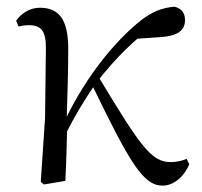

<svg xmlns="http://www.w3.org/2000/svg" viewBox="-20 -551 616 585"><path d="M114 11.1 179.1 0C182.1 -57.9 183.5 -114.7 185 -174.4L182.8 -177.6C185.1 -251.6 187.9 -329 187.9 -397.8C188.9 -492.9 158.9 -527.4 101.6 -527.4C68.7 -527.4 43.8 -508.6 29.1 -488L36.5 -470.4C46.3 -472.6 56.8 -474.2 68.2 -474.2C105.8 -474.2 120.6 -456.3 119.8 -402.2L117.3 -191.8L104.2 3.1ZM172.7 -128.6C212.6 -206.8 232.3 -237.8 269.2 -293.4L274.8 -300.4C333.9 -377.1 390.3 -429.8 450.1 -474.7L378.1 -431.6L468.1 -437.9C518.1 -440.9 543.7 -456.2 543.7 -489.9C543.7 -515.9 529 -526 511.7 -530.6C477.9 -527.8 442.1 -517.9 396.1 -478.1C313.2 -407.6 227.8 -294.6 172.1 -171L165.2 -155.3H158.1ZM475.4 14.6C506.3 14.6 538.7 -8.6 556.9 -50.7L548.5 -67C537.1 -61.7 519 -57.1 499.3 -57.1C440.7 -57.1 406.3 -107.9 280 -317.2L258.8 -295.8C375.1 -55.1 416.2 14.6 475.4 14.6Z"/></svg>

Font: Source Han Serif TW VF
Style: Regular
Weight: 250
Designer: Ryoko NISHIZUKA 西塚涼子 (kana & ideographs); Frank Grießhammer (Latin, Greek & Cyrillic); Wenlong ZHANG 张文龙 (bopomofo); San
Foundry: Adobe
Version: Version 2.002;hotconv 1.1.0;makeotfexe 2.6.0